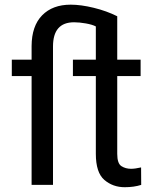

<svg xmlns="http://www.w3.org/2000/svg" viewBox="-20 -780 656 810"><path d="M278.3 -760.3Q321.3 -760.3 375.5 -747.1Q429.7 -733.9 474.6 -711.4V-528.3H573.2V-459H474.6V-130.9Q474.6 -90.3 492.2 -79.1Q509.8 -67.9 532.7 -67.9Q549.8 -67.9 575.2 -73.7L575.7 0Q544.9 9.8 506.3 9.8Q456.1 9.8 420.2 -21Q384.3 -51.8 384.3 -131.3V-459H287.6V-528.3H384.3V-668.5Q369.6 -676.3 342 -681.2Q314.5 -686 292.5 -686Q203.6 -686 203.6 -584V0H113.3V-459H29.8V-528.3H113.3V-585.9Q113.8 -670.4 157.7 -715.3Q201.7 -760.3 278.3 -760.3Z"/></svg>

Font: LXGW WenKai Screen R
Style: Regular
Weight: 400
Designer: Fontworks Inc.
Version: Version 1.235;May 31, 2022